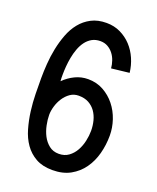

<svg xmlns="http://www.w3.org/2000/svg" viewBox="-134 -785 709 869"><g transform="rotate(20 220.5 -350.0)"><path d="M415.5 -230.5Q415.5 -185.5 404.3 -143.3Q393.1 -101.1 369.6 -68.1Q346.2 -35.2 310.1 -15.1Q273.9 4.9 224.1 4.9Q176.3 4.9 143.8 -13.4Q111.3 -31.7 90.3 -61.8Q69.3 -91.8 58.1 -130.9Q46.9 -169.9 41.5 -211.4Q36.1 -252.9 35.4 -293.9Q34.7 -335 34.7 -369.1Q34.7 -400.9 37.4 -438.2Q40 -475.6 47.6 -512.9Q55.2 -550.3 68.4 -585Q81.5 -619.6 103 -646.2Q124.5 -672.9 155.3 -689Q186 -705.1 228 -705.1Q265.1 -705.1 295.4 -690.4Q325.7 -675.8 348.4 -651.4Q371.1 -627 385 -595Q398.9 -563 402.8 -528.3L316.9 -518.6Q315.4 -536.6 309.3 -554.4Q303.2 -572.3 292.2 -586.4Q281.2 -600.6 265.6 -609.4Q250 -618.2 230 -618.2Q206.5 -618.2 189.2 -608.2Q171.9 -598.1 159.9 -581.8Q147.9 -565.4 140.1 -544.2Q132.3 -522.9 128.2 -500.7Q124 -478.5 122.3 -456.8Q120.6 -435.1 120.6 -418Q120.6 -409.7 120.6 -401.9Q120.6 -394 121.6 -385.7Q145 -409.2 174.3 -423.3Q203.6 -437.5 236.8 -437.5Q277.8 -437.5 310.8 -419.2Q343.8 -400.9 367.2 -371.6Q390.6 -342.3 403.1 -305.2Q415.5 -268.1 415.5 -230.5ZM328.6 -221.7Q328.6 -247.1 322.5 -270.5Q316.4 -293.9 303.5 -312.3Q290.5 -330.6 270.5 -341.6Q250.5 -352.5 222.2 -352.5Q199.2 -352.5 181.4 -340.1Q163.6 -327.6 151.1 -308.6Q138.7 -289.6 132.1 -267.3Q125.5 -245.1 125.5 -225.6Q125.5 -203.1 130.9 -176.8Q136.2 -150.4 147.9 -127.7Q159.7 -105 179 -89.6Q198.2 -74.2 226.1 -74.2Q253.9 -74.2 273.4 -88.6Q293 -103 305.2 -125Q317.4 -147 323 -172.9Q328.6 -198.7 328.6 -221.7Z"/></g></svg>

Font: Maiden Orange
Style: Regular
Weight: 400
Designer: Astigmatic (AOETI)
Foundry: Astigmatic (AOETI)
Version: Version 1.000